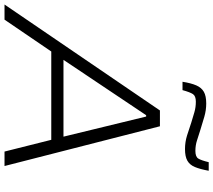

<svg xmlns="http://www.w3.org/2000/svg" viewBox="-80 -877 944 850"><g transform="rotate(90 392.0 -452.0)"><path d="M-13 0 456 -688H526L702 0H638L586 -207H195L54 0ZM232 -261H572L483 -627H477ZM329 -788Q335 -826 345 -849Q355 -872 373.5 -882.5Q392 -893 425 -893Q455 -893 484 -884.5Q513 -876 542 -867Q565 -860 587.5 -852.5Q610 -845 635 -845Q661 -845 669 -858Q677 -871 685 -904H723Q716 -866 706.5 -843Q697 -820 678.5 -809.5Q660 -799 627 -799Q596 -799 567 -808Q538 -817 509 -827Q486 -834 464 -840.5Q442 -847 417 -847Q392 -847 383.5 -834Q375 -821 366 -788Z"/></g></svg>

Font: Saira Expanded Light
Style: Italic
Weight: 300
Width: 7
Italic angle: -12°
Designer: Hector Gatti with collaboration of the Omnibus-Type team
Foundry: Omnibus-Type
Version: Version 1.101